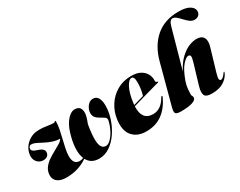

<svg xmlns="http://www.w3.org/2000/svg" viewBox="-89 -1177 2037 1629"><g transform="rotate(-30 929.5 -362.5)"><path d="M543.5 -457.5Q584 -455.5 595.8 -421.8Q607.5 -388 588 -331Q581 -310.5 573.5 -291Q558 -197 559.5 -145.8Q561 -94.5 575.8 -74.8Q590.5 -55 614.5 -55Q638 -55 663.2 -80Q688.5 -105 709.2 -145.2Q730 -185.5 740 -230Q745.5 -254.5 728.5 -265.8Q711.5 -277 691.5 -288Q658.5 -306.5 647.2 -325.2Q636 -344 638.5 -371Q641.5 -403 664 -430.5Q686.5 -458 717 -458Q750 -458 766.2 -430.8Q782.5 -403.5 782.5 -355.5Q782.5 -295 762 -231Q741.5 -167 704.8 -112.2Q668 -57.5 619 -23.8Q570 10 513 10Q472 10 444 -6.5Q416 -23 400.5 -53Q310 10 191 10Q138.5 10 107.2 -12.2Q76 -34.5 76 -74.5Q76 -115 97 -144.8Q118 -174.5 150 -196.5Q182 -218.5 215.2 -236.2Q248.5 -254 274.2 -269.8Q300 -285.5 308 -303Q270.5 -304 236.8 -315.5Q203 -327 174 -342.2Q145 -357.5 121 -369.5Q97 -381.5 79 -383.5Q62 -385.5 54.5 -378.2Q47 -371 44.5 -361.5Q38 -332 86 -318Q119 -308.5 136.2 -294.5Q153.5 -280.5 151 -258Q149 -238 133.2 -226.5Q117.5 -215 95.5 -215Q56.5 -215 33 -245Q9.5 -275 18 -320.5Q29.5 -380.5 77.2 -419.2Q125 -458 190 -458Q226 -458 266.2 -451.5Q306.5 -445 329 -445Q335.5 -445 339.2 -449.8Q343 -454.5 346.5 -454.5Q351 -454.5 351 -444.5Q351 -413 343 -372.2Q335 -331.5 324.2 -288.5Q313.5 -245.5 305.5 -205.8Q297.5 -166 297.5 -136.5Q297.5 -55.5 359.5 -55.5Q376.5 -55.5 395.5 -64Q377.5 -106.5 381 -169Q384.5 -231.5 407.5 -306Q429.5 -377 466.8 -418.2Q504 -459.5 543.5 -457.5Z M1238.5 -175Q1198 -85 1132.2 -37.5Q1066.5 10 975.5 10Q888 10 841.8 -43Q795.5 -96 808 -197Q817 -271.5 855.5 -331.8Q894 -392 955.2 -427.5Q1016.5 -463 1093.5 -463Q1149 -463 1184 -443.8Q1219 -424.5 1235 -393.5Q1251 -362.5 1249 -327Q1248.5 -320.5 1251.2 -316Q1254 -311.5 1263.5 -309.5Q1269.5 -308.5 1269.5 -305Q1269.5 -302 1263.5 -300Q1253.5 -297.5 1224.5 -289.5Q1195.5 -281.5 1155.8 -270.2Q1116 -259 1073.5 -246.8Q1031 -234.5 994.5 -224Q991 -159 1016.2 -123.8Q1041.5 -88.5 1099 -88.5Q1177 -88.5 1228.5 -180.5Q1233 -187 1237 -185.5Q1242.5 -184 1238.5 -175ZM997 -251.5Q996 -243.5 995.5 -236Q1022 -243.5 1049 -251.2Q1076 -259 1097.5 -265Q1105 -286.5 1110.2 -317Q1115.5 -347.5 1116 -385Q1117 -447 1090 -447Q1062.5 -447 1035.8 -395.8Q1009 -344.5 997 -251.5Z M1473.5 -195Q1461.5 -161.5 1458.2 -126Q1455 -90.5 1455 -76Q1455 -64 1460 -56.8Q1465 -49.5 1465 -39Q1465 -16.5 1426.2 -3.2Q1387.5 10 1314 10Q1269.5 10 1261 -4.8Q1252.5 -19.5 1262.5 -57L1367 -448Q1403 -583 1490.8 -659Q1578.5 -735 1716 -735Q1785.5 -735 1822.2 -713Q1859 -691 1859 -658Q1859 -636.5 1844 -621.2Q1829 -606 1803.5 -606Q1778.5 -606 1757.5 -621.8Q1736.5 -637.5 1717.5 -658.5Q1698.5 -679.5 1680.2 -695.2Q1662 -711 1642.5 -711Q1630.5 -711 1620 -698.8Q1609.5 -686.5 1601 -656.5L1494.5 -275.5Q1530.5 -345.5 1573 -385.2Q1615.5 -425 1656.8 -441.5Q1698 -458 1731 -458Q1781 -458 1798.8 -426.8Q1816.5 -395.5 1799.5 -339L1735 -121Q1723 -80.5 1726.2 -66.8Q1729.5 -53 1740 -53Q1750 -53 1760.5 -61.5Q1771 -70 1786.5 -91Q1791 -97 1792.2 -98.5Q1793.5 -100 1795.5 -100Q1801.5 -100 1794.5 -85Q1776.5 -45.5 1732.5 -17.8Q1688.5 10 1616.5 10Q1558.5 10 1547 -17.8Q1535.5 -45.5 1552.5 -103L1611 -298.5Q1623.5 -340 1620.2 -354.2Q1617 -368.5 1599.5 -368.5Q1578.5 -368.5 1542.5 -328Q1506.5 -287.5 1473.5 -195Z"/></g></svg>

Font: Fraunces 144pt Black
Style: Italic
Weight: 900
Italic angle: -16°
Version: Version 1.000;[0bf87f6ff]